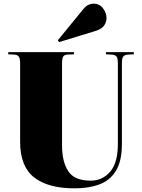

<svg xmlns="http://www.w3.org/2000/svg" viewBox="-20 -1015 776 1049"><path d="M388 14Q242 14 166 -46Q90 -106 90 -240V-668Q90 -693 83.5 -704.5Q77 -716 54 -717L25 -718V-730H384V-718L349 -717Q331 -716 325 -705.5Q319 -695 319 -668V-221Q319 -131 353 -79.5Q387 -28 475 -28Q540 -28 582 -77Q624 -126 624 -228V-668Q624 -697 616.5 -706.5Q609 -716 586 -717L559 -718V-730H711V-718L682 -717Q661 -716 653.5 -706.5Q646 -697 646 -668V-229Q646 -135 613.5 -82Q581 -29 523 -7.5Q465 14 388 14ZM303 -785 296 -795 435 -965Q449 -982 463 -988.5Q477 -995 490 -995Q524 -995 543 -969.5Q562 -944 562 -916Q562 -894 548.5 -875Q535 -856 499 -845Z"/></svg>

Font: Literata 72pt Black
Style: Regular
Weight: 900
Designer: Latin by Veronika Burian and Jose Scaglione. Greek by Irene Vlachou. Cyrillic by Vera Evstafieva.
Foundry: TypeTogether
Version: Version 3.002